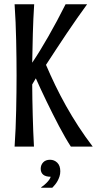

<svg xmlns="http://www.w3.org/2000/svg" viewBox="-20 -691 457 905"><path d="M141.1 -670.9Q136.7 -603 134.8 -532.2Q132.8 -461.4 131.8 -395.5Q149.4 -421.4 168.5 -452.6Q187.5 -483.9 207.8 -519Q228 -554.2 248.5 -592.5Q269 -630.9 289.1 -670.9H390.6Q369.1 -641.6 344.2 -606Q319.3 -570.3 293.9 -532.7Q268.6 -495.1 243.7 -457Q218.8 -418.9 196.8 -385.3Q217.3 -337.4 240.7 -288.8Q264.2 -240.2 291.3 -191.9Q318.4 -143.6 349.6 -95.5Q380.9 -47.4 417 0H314Q301.8 -18.6 287.6 -43.2Q273.4 -67.9 258.5 -95.9Q243.7 -124 228.5 -154.3Q213.4 -184.6 199 -214.1Q184.6 -243.7 171.9 -271.2Q159.2 -298.8 148.9 -321.8L131.8 -293Q131.8 -259.3 132.6 -222.4Q133.3 -185.5 134.3 -147.5Q135.3 -109.4 136.7 -71.8Q138.2 -34.2 140.1 0H48.8Q51.8 -41.5 53.5 -85.2Q55.2 -128.9 56.2 -172.1Q57.1 -215.3 57.6 -256.8Q58.1 -298.3 58.1 -335.9Q58.1 -373.5 57.6 -415Q57.1 -456.5 56.2 -499.5Q55.2 -542.5 53.5 -585.9Q51.8 -629.4 48.8 -670.9ZM171.9 104.5Q171.9 86.4 183.6 74.2Q195.3 62 215.8 62Q235.8 62 250 75.9Q264.2 89.8 264.2 116.2Q264.2 129.4 260.5 140.6Q256.8 151.9 251.5 161.6Q246.1 171.4 239.5 179.4Q232.9 187.5 226.6 193.8H174.3V191.4Q180.2 188 187.3 182.1Q194.3 176.3 200.9 169.4Q207.5 162.6 212.4 155.5Q217.3 148.4 218.8 142.1Q195.3 142.1 183.6 132.3Q171.9 122.6 171.9 104.5Z"/></svg>

Font: Crushed
Style: Regular
Weight: 400
Width: 3
Designer: Astigmatic (AOETI)
Foundry: Astigmatic (AOETI)
Version: Version 001.001